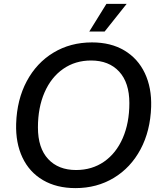

<svg xmlns="http://www.w3.org/2000/svg" viewBox="-20 -957 819 987"><path d="M63 -321Q67 -445 117.5 -539.5Q168 -634 255 -686.5Q342 -739 453 -739Q550 -739 619.5 -697.5Q689 -656 724.5 -581Q760 -506 757 -408Q753 -284 702.5 -189.5Q652 -95 565 -42.5Q478 10 368 10Q271 10 201 -31Q131 -72 95.5 -147Q60 -222 63 -321ZM645 -427Q645 -532 592.5 -589Q540 -646 448 -646Q367 -646 305 -603Q243 -560 209 -482Q175 -404 175 -302Q175 -196 227.5 -139.5Q280 -83 371 -83Q453 -83 515 -126Q577 -169 611 -247Q645 -325 645 -427ZM527 -937H631L518 -795H439Z"/></svg>

Font: Mona Sans Medium
Style: Italic
Weight: 500
Italic angle: -11.7°
Designer: Deni Anggara
Foundry: GitHub
Version: Version 2.000